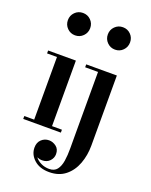

<svg xmlns="http://www.w3.org/2000/svg" viewBox="-182 -856 957 1213"><g transform="rotate(20 296.5 -250.0)"><path d="M161 -608Q129.5 -608 107.8 -630Q86 -652 86 -683.5Q86 -715 107.8 -736.8Q129.5 -758.5 161 -758.5Q192.5 -758.5 214.2 -736.8Q236 -715 236 -683.5Q236 -652 214.2 -630Q192.5 -608 161 -608ZM221 -460V-19.5H287.5V0H34.5V-19.5H101V-440.5H34.5V-460ZM429 -609.5Q397.5 -609.5 375.8 -631.5Q354 -653.5 354 -685Q354 -716.5 375.8 -738.2Q397.5 -760 429 -760Q460.5 -760 482 -738.2Q503.5 -716.5 503.5 -685Q503.5 -653.5 482 -631.5Q460.5 -609.5 429 -609.5ZM302.5 260Q238.5 260 200.8 226Q163 192 163 145Q163 111 184.2 91Q205.5 71 235 71Q260.5 71 283 88Q305.5 105 305.5 138.5Q305.5 164.5 286.5 184.8Q267.5 205 235.5 205Q217.5 205 201 197.5Q216 217 241 229Q266 241 295.5 241Q330.5 241 348 218.5Q365.5 196 371.5 158Q377.5 120 377.2 73.8Q377 27.5 377 -20.5V-440.5H290.5V-460H496.5V11.5Q496.5 77 475.2 133.8Q454 190.5 410.8 225.2Q367.5 260 302.5 260Z"/></g></svg>

Font: Bodoni Moda SemiBold
Style: Regular
Weight: 600
Designer: Owen Earl
Foundry: indestructible type
Version: Version 2.005; ttfautohint (v1.8.4.7-5d5b)